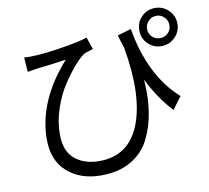

<svg xmlns="http://www.w3.org/2000/svg" viewBox="-92 -921 1185 1091"><g transform="rotate(-10 500.0 -376.0)"><path d="M715 -724Q763 -446 927 -300L874 -229Q794 -315 739 -428Q755 -225 685 -87Q649 -16 578 25Q507 66 407 66Q286 66 211 -0.5Q136 -67 136 -188Q136 -409 321 -617Q255 -606 152 -595Q100 -587 96 -586L90 -670Q157 -664 287.5 -684Q418 -704 459 -720L483 -650Q439 -636 430 -632Q370 -588 299 -479Q263 -424 238.5 -350.5Q214 -277 214 -205Q214 -106 269 -61Q324 -16 409 -16Q580 -16 644.5 -180.5Q709 -345 659 -628Q646 -666 636 -701ZM825 -754Q806 -735 806 -708Q806 -681 824.5 -662.5Q843 -644 870 -644Q897 -644 916 -662.5Q935 -681 935 -708Q935 -735 916 -754Q897 -773 870.5 -773Q844 -773 825 -754ZM793 -630Q761 -662 761 -708Q761 -754 793 -786Q825 -818 870.5 -818Q916 -818 948.5 -786Q981 -754 981 -708Q981 -662 948.5 -630Q916 -598 870.5 -598Q825 -598 793 -630Z"/></g></svg>

Font: Swei Fan Sans CJK TC
Style: Regular
Weight: 400
Version: Version 2.130